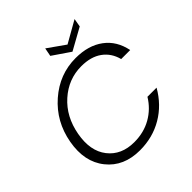

<svg xmlns="http://www.w3.org/2000/svg" viewBox="-232 -1059 1235 1235"><g transform="rotate(-45 385.5 -441.5)"><path d="M465 -707Q581 -707 655.5 -651.5Q730 -596 750 -495H668Q650 -565 595.5 -604.5Q541 -644 454 -644Q337 -644 246.5 -563.5Q156 -483 132 -350Q108 -217 170.5 -137Q233 -57 350 -57Q437 -57 505.5 -96Q574 -135 616 -204H699Q642 -104 548.5 -49Q455 6 339 6Q192 6 112 -94Q32 -194 60 -350Q88 -506 203 -606.5Q318 -707 465 -707ZM490 -805 638 -889 628 -832 480 -750 360 -832 371 -889Z"/></g></svg>

Font: Poppins Light
Style: Italic
Weight: 300
Italic angle: -10°
Designer: Ninad Kale (Devanagari), Jonny Pinhorn (Latin)
Foundry: Indian Type Foundry
Version: Version 3.200;PS 1.000;hotconv 16.6.54;makeotf.lib2.5.65590